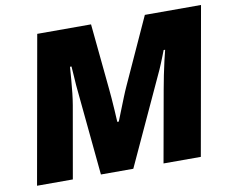

<svg xmlns="http://www.w3.org/2000/svg" viewBox="-76 -784 1066 882"><g transform="rotate(-10 457.0 -343.5)"><path d="M28 0 150 -687H401L431 -381Q433 -364 435 -336Q437 -308 439 -278.5Q441 -249 442 -225H449Q459 -250 469.5 -276.5Q480 -303 491 -330.5Q502 -358 513 -382L652 -687H914L792 0H618L678 -336Q683 -365 690 -399Q697 -433 704 -464Q711 -495 716 -513H709Q705 -502 698.5 -486Q692 -470 686 -455Q680 -440 675 -429L477 0H326L285 -424Q284 -445 282 -469.5Q280 -494 279 -512H272Q270 -486 267.5 -453.5Q265 -421 261.5 -390Q258 -359 254 -336L195 0Z"/></g></svg>

Font: Archivo SemiBold ExtraBold
Style: Italic
Weight: 800
Italic angle: -10°
Version: Version 2.001